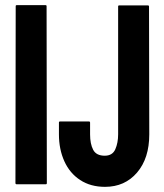

<svg xmlns="http://www.w3.org/2000/svg" viewBox="-20 -716 636 746"><path d="M45 0Q40 0 40 -5L41 -692Q41 -696 45 -696H157Q161 -696 161 -692L162 -5Q162 0 158 0ZM388 10Q332 10 291.5 -16.5Q251 -43 230 -89.5Q209 -136 209 -194V-240Q209 -244 213 -244H326Q330 -244 330 -239V-194Q330 -157 342 -134Q354 -111 387 -111Q417 -111 428 -136Q439 -161 439 -194V-691Q439 -695 443 -695H555Q559 -695 559 -690L560 -194Q560 -101 512.5 -45.5Q465 10 388 10Z"/></svg>

Font: Staatliches
Style: Regular
Weight: 400
Designer: Brian LaRossa & Erica Carras
Foundry: Type Brut Foundry
Version: Version 1.000; ttfautohint (v1.8.2) -l 8 -r 50 -G 200 -x 14 